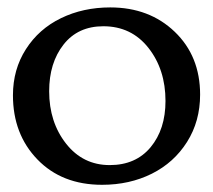

<svg xmlns="http://www.w3.org/2000/svg" viewBox="-20 -496 587 528"><path d="M260.7 12.2Q150.4 12.2 83 -57.4Q15.6 -127 15.6 -233.9Q15.6 -305.2 51.3 -360.8Q86.9 -416.5 147.7 -446Q208.5 -475.6 283.2 -475.6Q390.6 -475.6 460.4 -408.7Q530.3 -341.8 530.3 -235.8Q530.3 -162.6 494.4 -105.7Q458.5 -48.8 397.5 -18.3Q336.4 12.2 260.7 12.2ZM435.1 -218.3Q435.1 -304.7 388.2 -364.3Q341.3 -423.8 264.2 -423.8Q194.3 -423.8 154.8 -373.5Q115.2 -323.2 115.2 -245.1Q115.2 -160.2 161.6 -101.1Q208 -42 281.7 -42Q353.5 -42 394.3 -91.3Q435.1 -140.6 435.1 -218.3Z"/></svg>

Font: Corben
Style: Regular
Weight: 400
Designer: vernon adams
Foundry: vernon adams
Version: Version 1.100